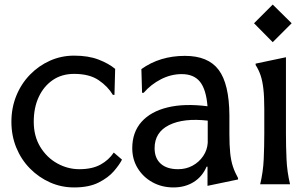

<svg xmlns="http://www.w3.org/2000/svg" viewBox="-20 -808 1344 842"><path d="M515 -108Q504 -86 479.5 -57.5Q455 -29 412.5 -7.5Q370 14 305 14Q249 14 199.5 -8Q150 -30 111.5 -69Q73 -108 51.5 -160.5Q30 -213 30 -274Q30 -335 51.5 -388Q73 -441 111.5 -480.5Q150 -520 199.5 -542Q249 -564 305 -564Q367 -564 411.5 -547Q456 -530 485 -506L482 -392H475Q453 -429 412.5 -456.5Q372 -484 305 -484Q251 -484 211.5 -457Q172 -430 150 -383Q128 -336 128 -274Q128 -211 156.5 -164Q185 -117 231 -91.5Q277 -66 328 -66Q384 -66 420.5 -86Q457 -106 479 -139Z M560 -158Q560 -228 600.5 -273.5Q641 -319 715 -337Q789 -355 890 -342Q884 -416 857 -449.5Q830 -483 777 -483Q730 -483 686 -460.5Q642 -438 610 -401H603L600 -505Q681 -563 791 -563Q893 -563 939 -501.5Q985 -440 986 -303V-220Q986 -171 989.5 -137Q993 -103 1001.5 -77.5Q1010 -52 1024 -27V-21L890 7V-77H886Q867 -33 829 -9.5Q791 14 741 14Q690 14 649 -8.5Q608 -31 584 -70Q560 -109 560 -158ZM658 -158Q658 -114 685 -90Q712 -66 761 -66Q796 -66 824.5 -81.5Q853 -97 871 -123.5Q889 -150 891 -182V-279Q785 -291 721.5 -259.5Q658 -228 658 -158Z M1176 -788 1259 -706 1176 -623 1094 -706ZM1139 -222V-330Q1139 -384 1135 -418.5Q1131 -453 1123 -477Q1115 -501 1101 -523V-529L1234 -557V-222Q1234 -166 1236.5 -110Q1239 -54 1252 0H1121Q1134 -54 1136.5 -110Q1139 -166 1139 -222Z"/></svg>

Font: Faculty Glyphic
Style: Regular
Weight: 400
Designer: Koto Studio, Dylan Young
Foundry: Koto Studio
Version: Version 1.004; ttfautohint (v1.8.4.7-5d5b)